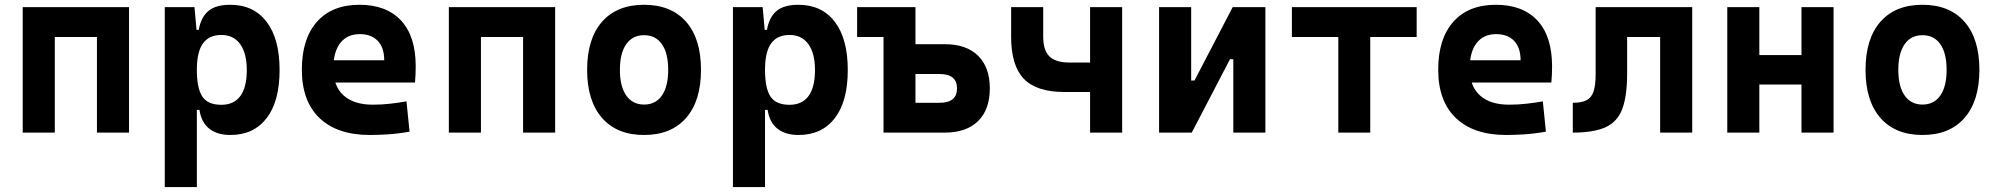

<svg xmlns="http://www.w3.org/2000/svg" viewBox="-20 -547 8243 792"><path d="M379.9 0V-517.6H512.2V0ZM73.7 0V-517.6H206.1V0ZM79.1 -394.5V-517.6H509.8V-394.5Z M659.7 224.6V-517.6H782.2L792 -408.2V224.6ZM930.2 9.8Q876 9.8 843.3 -16.1Q810.5 -42 802.7 -93.8H756.8L792 -258.3Q792 -183.1 814.5 -148.9Q836.9 -114.7 893.1 -114.7Q944.8 -114.7 971.4 -150.9Q998 -187 998 -258.3Q998 -327.1 970.7 -365Q943.4 -402.8 893.1 -402.8Q842.8 -402.8 817.4 -368.2Q792 -333.5 792 -258.3L761.7 -423.8H799.8Q809.1 -476.1 839.6 -501.7Q870.1 -527.3 929.2 -527.3Q1026.4 -527.3 1079.8 -457Q1133.3 -386.7 1133.3 -258.3Q1133.3 -128.9 1079.8 -59.6Q1026.4 9.8 930.2 9.8Z M1505.9 9.8Q1371.4 9.8 1298.3 -59.8Q1225.1 -129.4 1225.1 -259.8Q1225.1 -386.7 1287.3 -457Q1349.5 -527.3 1462.9 -527.3Q1573.7 -527.3 1634.3 -462.4Q1694.8 -397.4 1694.8 -273.4Q1694.8 -238.3 1691.8 -206.5H1312V-298.3H1564.9Q1564.9 -350.5 1538.3 -378.4Q1511.7 -406.2 1463.9 -406.2Q1412.1 -406.2 1383.5 -369.4Q1355 -332.5 1355 -264.6Q1355 -191.5 1397.3 -153.4Q1439.6 -115.2 1517.6 -115.2Q1552.8 -115.2 1586.9 -118.9Q1621.1 -122.6 1656.7 -128.9L1669.4 -3.9Q1619.8 4.9 1578.7 7.3Q1537.5 9.8 1505.9 9.8Z M2137.7 0V-517.6H2270V0ZM1831.5 0V-517.6H1963.9V0ZM1836.9 -394.5V-517.6H2267.6V-394.5Z M2636.7 9.8Q2524.9 9.8 2463.4 -60.5Q2401.9 -130.9 2401.9 -258.8Q2401.9 -387.2 2463.4 -457.3Q2524.9 -527.3 2636.7 -527.3Q2748.6 -527.3 2810.1 -457.3Q2871.6 -387.2 2871.6 -258.8Q2871.6 -130.9 2810.1 -60.5Q2748.6 9.8 2636.7 9.8ZM2637 -115.7Q2684.6 -115.7 2710.4 -153.1Q2736.3 -190.5 2736.3 -258.9Q2736.3 -327.6 2710.4 -364.7Q2684.5 -401.9 2636.7 -401.9Q2589.4 -401.9 2563.2 -364.7Q2537.1 -327.5 2537.1 -258.8Q2537.1 -190.4 2563.2 -153.1Q2589.4 -115.7 2637 -115.7Z M3003.4 224.6V-517.6H3126L3135.7 -408.2V224.6ZM3273.9 9.8Q3219.7 9.8 3187 -16.1Q3154.3 -42 3146.5 -93.8H3100.6L3135.7 -258.3Q3135.7 -183.1 3158.2 -148.9Q3180.7 -114.7 3236.8 -114.7Q3288.6 -114.7 3315.2 -150.9Q3341.8 -187 3341.8 -258.3Q3341.8 -327.1 3314.5 -365Q3287.1 -402.8 3236.8 -402.8Q3186.5 -402.8 3161.1 -368.2Q3135.7 -333.5 3135.7 -258.3L3105.5 -423.8H3143.6Q3152.8 -476.1 3183.3 -501.7Q3213.9 -527.3 3272.9 -527.3Q3370.1 -527.3 3423.6 -457Q3477.1 -386.7 3477.1 -258.3Q3477.1 -128.9 3423.6 -59.6Q3370.1 9.8 3273.9 9.8Z M3729.5 0V-123H3856.4Q3891.6 -123 3909.7 -137.9Q3927.7 -152.8 3927.7 -182.4Q3927.7 -211.9 3909.7 -226.8Q3891.6 -241.7 3856.4 -241.7H3719.7V-364.7H3877.4Q3966.3 -364.7 4014.6 -317.1Q4063 -269.5 4063 -182.3Q4063 -95.2 4014.6 -47.6Q3966.3 0 3877.4 0ZM3624.5 0V-517.6H3756.3V0ZM3515.6 -394.5V-517.6H3688V-394.5Z M4370.1 -167.5Q4255.9 -167.5 4203.4 -221.9Q4150.9 -276.4 4150.9 -395.5V-517.6H4283.2V-395.5Q4283.2 -339.8 4308.8 -314.5Q4334.5 -289.1 4390.6 -289.1H4504.9V-167.5ZM4476.6 0V-517.6H4608.9V0Z M4858.4 0V-214.8H4907.2L5064.9 -517.6H5099.1V-302.7H5053.7L4896 0ZM4761.2 0V-517.6H4893.6V0ZM5067.4 0V-517.6H5199.7V0Z M5500.5 0V-517.6H5632.3V0ZM5309.1 -394.5V-517.6H5823.7V-394.5Z M6193.4 9.8Q6058.9 9.8 5985.8 -59.8Q5912.6 -129.4 5912.6 -259.8Q5912.6 -386.7 5974.8 -457Q6037 -527.3 6150.4 -527.3Q6261.2 -527.3 6321.8 -462.4Q6382.3 -397.4 6382.3 -273.4Q6382.3 -238.3 6379.3 -206.5H5999.5V-298.3H6252.4Q6252.4 -350.5 6225.8 -378.4Q6199.2 -406.2 6151.4 -406.2Q6099.6 -406.2 6071 -369.4Q6042.5 -332.5 6042.5 -264.6Q6042.5 -191.5 6084.8 -153.4Q6127.1 -115.2 6205.1 -115.2Q6240.3 -115.2 6274.4 -118.9Q6308.6 -122.6 6344.2 -128.9L6356.9 -3.9Q6307.3 4.9 6266.2 7.3Q6225 9.8 6193.4 9.8Z M6467.8 0V-123Q6503.9 -123 6524.4 -133.5Q6544.9 -144 6553.5 -169.9Q6562 -195.8 6562 -241.2V-517.6H6691.9V-244.6Q6691.9 -150.4 6671.7 -97.2Q6651.5 -43.9 6602.6 -22Q6553.7 0 6467.8 0ZM6828.1 0V-517.6H6960.4V0ZM6587.4 -394.5V-517.6H6942.4V-394.5Z M7411.1 0V-517.6H7543.5V0ZM7105 0V-517.6H7237.3V0ZM7192.4 -198.2V-319.8H7458.5V-198.2Z M7910.2 9.8Q7798.3 9.8 7736.8 -60.5Q7675.3 -130.9 7675.3 -258.8Q7675.3 -387.2 7736.8 -457.3Q7798.3 -527.3 7910.2 -527.3Q8022 -527.3 8083.5 -457.3Q8145 -387.2 8145 -258.8Q8145 -130.9 8083.5 -60.5Q8022 9.8 7910.2 9.8ZM7910.4 -115.7Q7958 -115.7 7983.9 -153.1Q8009.8 -190.5 8009.8 -258.9Q8009.8 -327.6 7983.8 -364.7Q7957.9 -401.9 7910.2 -401.9Q7862.8 -401.9 7836.7 -364.7Q7810.5 -327.5 7810.5 -258.8Q7810.5 -190.4 7836.7 -153.1Q7862.8 -115.7 7910.4 -115.7Z"/></svg>

Font: Cascadia Mono
Style: Regular
Weight: 400
Monospace: yes
Designer: Aaron Bell
Foundry: Saja Typeworks
Version: Version 2404.023